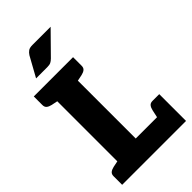

<svg xmlns="http://www.w3.org/2000/svg" viewBox="-282 -1034 1120 1120"><g transform="rotate(-45 278.5 -473.5)"><path d="M97 0V-729H267V-135H547V0ZM438 -113 453 -182Q457 -200 465.5 -210.5Q474 -221 491 -221H547V-135ZM20 0V-71Q20 -88 30.5 -96.5Q41 -105 59 -109L103 -118L117 0ZM117 -729 103 -611 59 -620Q41 -624 30.5 -632.5Q20 -641 20 -658V-729ZM344 -729V-658Q344 -641 333.5 -632.5Q323 -624 305 -620L261 -611L247 -729ZM104 -794 172 -917Q181 -931 192.5 -939Q204 -947 227 -947H377L247 -815Q236 -804 225.5 -799Q215 -794 197 -794Z"/></g></svg>

Font: Aleo Black
Style: Regular
Weight: 900
Designer: Alessio Laiso
Foundry: Alessio Laiso
Version: Version 2.001;gftools[0.9.29]